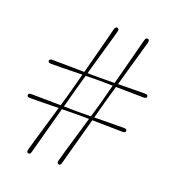

<svg xmlns="http://www.w3.org/2000/svg" viewBox="-128 -801 828 905"><g transform="rotate(20 285.5 -348.5)"><path d="M280 -11Q276.5 3 267.5 1.5Q256 -0.5 260.5 -16.5Q264 -31 275.2 -69.2Q286.5 -107.5 300.8 -156Q315 -204.5 328 -249Q308.5 -249.5 293 -249.5Q277.5 -249.5 270 -249.5Q261 -249.5 240 -249.2Q219 -249 192.5 -248.5Q180.5 -204.5 167.2 -155.8Q154 -107 143.2 -67.2Q132.5 -27.5 128 -11Q124.5 3 115 1.5Q104 -0.5 108.5 -16.5Q112 -31 123.2 -69.2Q134.5 -107.5 148.8 -155.8Q163 -204 176 -248.5Q132.5 -247.5 90 -247Q47.5 -246.5 33.5 -246.5Q18 -246.5 18 -256Q18 -266 33.5 -266Q50 -266 93.5 -265.2Q137 -264.5 180.5 -264Q189.5 -294 196 -317Q202.5 -340 205 -350.5Q208 -361.5 214 -383.5Q220 -405.5 227.5 -434.5Q197 -434 164.8 -433.2Q132.5 -432.5 107.2 -432.2Q82 -432 71.5 -432Q56 -432 56 -442Q56 -451.5 71.5 -451.5Q83.5 -451.5 110 -451.2Q136.5 -451 169 -450.5Q201.5 -450 231.5 -449.5Q243 -493 255.8 -541.2Q268.5 -589.5 278.8 -629.2Q289 -669 293.5 -687Q297.5 -700.5 307 -699Q317.5 -697 313.5 -681Q309.5 -665.5 298.5 -627.2Q287.5 -589 274 -541.2Q260.5 -493.5 248 -449.5Q269 -449 285 -448.8Q301 -448.5 308 -449Q317 -449 337.5 -449.2Q358 -449.5 383.5 -449.5Q395 -493 407.8 -541.2Q420.5 -589.5 430.8 -629.2Q441 -669 446 -687Q450 -700.5 459 -699Q470 -697 466 -681Q461.5 -665.5 450.8 -627.2Q440 -589 426.2 -541.5Q412.5 -494 400.5 -450Q440.5 -450.5 479.8 -451Q519 -451.5 535 -451.5Q550.5 -451.5 550.5 -441.5Q550.5 -432 535 -432Q520.5 -432 479.2 -432.8Q438 -433.5 396 -434Q387.5 -404.5 381 -381Q374.5 -357.5 371 -346Q368.5 -336 362.5 -314.2Q356.5 -292.5 349 -264Q377 -264.5 407 -264.8Q437 -265 461.2 -265.2Q485.5 -265.5 497 -265.5Q512.5 -265.5 512.5 -256Q512.5 -246 497 -246Q486.5 -246 461.5 -246.5Q436.5 -247 405.2 -247.5Q374 -248 345 -248.5Q333 -204.5 319.5 -155.8Q306 -107 295.2 -67.2Q284.5 -27.5 280 -11ZM219 -346Q216.5 -336 210.5 -314.2Q204.5 -292.5 197 -264Q222 -263.5 241.8 -263.2Q261.5 -263 270 -263Q278 -263 294.5 -263.2Q311 -263.5 332.5 -263.5Q341.5 -293.5 348 -316.8Q354.5 -340 357.5 -350.5Q360 -361.5 366 -383.8Q372 -406 379.5 -434.5Q355.5 -435 336.2 -435.2Q317 -435.5 308 -435.5Q300 -435.5 283 -435.2Q266 -435 244 -434.5Q235.5 -404.5 228.8 -381Q222 -357.5 219 -346Z"/></g></svg>

Font: Fraunces 72pt Thin
Style: Regular
Weight: 100
Version: Version 1.000;[b76b70a41]